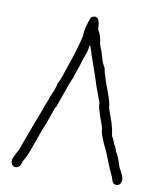

<svg xmlns="http://www.w3.org/2000/svg" viewBox="-77 -738 654 789"><g transform="rotate(10 250.0 -343.0)"><path d="M255.9 -675.8Q277.3 -675.8 277.3 -627Q294.9 -597.2 294.9 -570.3Q306.6 -543 316.4 -507.8Q319.3 -495.1 332 -472.7Q332 -462.9 347.7 -416Q377 -341.8 377 -322.3Q377 -315.4 398.4 -257.8Q406.2 -232.9 410.2 -203.1Q414.6 -200.2 425.8 -169.9Q430.2 -168.5 437.5 -142.6Q445.8 -136.2 462.9 -82Q482.4 -49.3 482.4 -35.2V-31.2Q479 -9.8 460.9 -9.8Q444.8 -9.8 439.5 -37.1Q421.9 -72.8 396.5 -138.7Q363.3 -203.6 363.3 -232.4Q335.9 -306.6 335.9 -318.4V-328.1L308.6 -402.3Q308.6 -407.2 269.5 -517.6Q269.5 -522 257.8 -552.7V-554.7H253.9Q253.9 -533.2 234.4 -486.3Q234.4 -480 214.8 -425.8Q214.8 -419.4 199.2 -384.8L164.1 -285.2Q157.7 -277.8 150.4 -252Q137.7 -214.8 123 -179.7L89.8 -87.9Q77.6 -54.7 66.4 -39.1Q60.1 -9.8 41 -9.8Q25.4 -9.8 21.5 -31.2V-33.2Q21.5 -44.9 44.9 -85.9Q44.9 -89.8 95.7 -224.6Q115.2 -273.4 115.2 -277.3Q132.8 -320.3 132.8 -324.2Q150.9 -362.8 152.3 -380.9Q157.7 -383.3 175.8 -439.5Q209 -534.2 220.7 -587.9Q220.7 -623 240.2 -669.9Q250 -675.8 255.9 -675.8Z"/></g></svg>

Font: CEF Fonts CJK Mono
Style: Regular
Weight: 400
Designer: PartyBoss (派对大魔王)
Version: Release 2.25